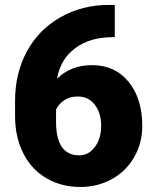

<svg xmlns="http://www.w3.org/2000/svg" viewBox="-20 -741 619 771"><path d="M440.9 -721.2V-591.8H433.6Q341.3 -591.8 282 -547.6Q222.7 -503.4 209 -424.8Q264.6 -479.5 349.6 -479.5Q441.9 -479.5 496.6 -412.1Q551.3 -344.7 551.3 -235.4Q551.3 -167.5 519.3 -110.8Q487.3 -54.2 429.9 -22.2Q372.6 9.8 302.7 9.8Q227.1 9.8 167.5 -24.7Q107.9 -59.1 74.7 -123Q41.5 -187 40.5 -270.5V-336.4Q40.5 -446.3 87.6 -533.9Q134.8 -621.6 222.2 -671.4Q309.6 -721.2 416 -721.2ZM292.5 -353.5Q259.8 -353.5 237.8 -338.4Q215.8 -323.2 205.1 -301.3V-252Q205.1 -117.2 298.3 -117.2Q335.9 -117.2 361.1 -150.9Q386.2 -184.6 386.2 -235.4Q386.2 -287.6 360.6 -320.6Q335 -353.5 292.5 -353.5Z"/></svg>

Font: Roboto
Style: Regular
Weight: 900
Designer: Google
Version: Version 2.001171; 2014